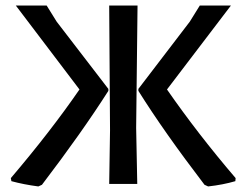

<svg xmlns="http://www.w3.org/2000/svg" viewBox="-20 -662 887 691"><path d="M118 9Q65 2 21 -10L19 -21Q162 -189 266 -340L37 -642H148L184 -584L370 -342V-335Q275 -186 131 3ZM373 0 376 -193 373 -642H475L470 -202L474 0ZM729 9 716 3Q570 -188 478 -335V-342L663 -584L699 -642H811L581 -340Q692 -180 828 -21L827 -10Q783 3 729 9Z"/></svg>

Font: Alegreya Sans SC Medium
Style: Regular
Weight: 500
Designer: Juan Pablo del Peral
Foundry: Huerta Tipografica
Version: Version 2.001;PS 002.001;hotconv 1.0.88;makeotf.lib2.5.64775